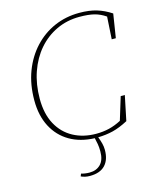

<svg xmlns="http://www.w3.org/2000/svg" viewBox="-131 -782 885 1085"><g transform="rotate(-15 311.5 -239.0)"><path d="M207 203 213 188Q235 195 262 195Q302 195 326.5 170Q351 145 351 95Q351 69 347.5 51Q344 33 340 15Q256 12 194.5 -24Q133 -60 99 -125Q65 -190 65 -279Q65 -372 93.5 -447.5Q122 -523 173 -578Q224 -633 291.5 -662.5Q359 -692 438 -692Q496 -692 539 -679Q582 -666 623 -639L601 -500H577L585 -631Q553 -653 519 -661.5Q485 -670 433 -670Q360 -670 298.5 -641Q237 -612 192 -560Q147 -508 122 -436.5Q97 -365 97 -280Q97 -192 130 -131Q163 -70 221.5 -38.5Q280 -7 355 -7Q395 -7 430.5 -15.5Q466 -24 502 -43L543 -177H567L537 -32Q488 -6 447.5 4Q407 14 360 15Q368 36 373 55Q378 74 378 93Q378 151 348 182.5Q318 214 259 214Q243 214 230.5 211Q218 208 207 203Z"/></g></svg>

Font: Source Serif Pro ExtraLight
Style: Italic
Weight: 200
Italic angle: -12°
Designer: Frank Grießhammer
Foundry: Adobe Systems Incorporated
Version: Version 3.001;hotconv 1.0.111;makeotfexe 2.5.65597